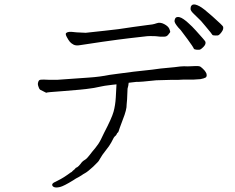

<svg xmlns="http://www.w3.org/2000/svg" viewBox="-20 -797 1040 849"><path d="M887 -683Q868 -707 853 -720Q840 -732 832.5 -740Q825 -748 823 -754Q822 -761 824 -768Q826 -773 831 -776Q836 -778 843 -777Q852 -775 863 -769Q876 -761 886 -753Q901 -741 920 -724Q965 -684 966.5 -679Q968 -674 966.5 -668Q965 -662 959 -654Q953 -646 948 -642.5Q943 -639 933 -640Q921 -640 919 -643Q919 -645 887 -683ZM809 -624Q783 -659 779 -664Q766 -677 760 -686Q754 -694 752 -701Q751 -707 754 -714Q756 -719 761 -721Q767 -723 774 -721Q782 -719 792 -712Q805 -703 814 -694Q829 -681 846 -662Q886 -618 888 -613Q890 -608 888 -602Q886 -596 879 -589Q872 -582 867 -579Q862 -576 850.5 -577Q839 -578 837 -582Q834 -590 809 -624ZM540 -335Q541 -313 523 -268Q506 -223 505 -218Q503 -211 500 -210Q499 -209 498 -208Q497 -206 495 -202Q493 -198 490 -196Q487 -194 483 -188Q480 -181 472 -167Q464 -152 447 -131Q431 -111 424 -98Q417 -84 409 -77Q402 -70 392 -60Q368 -38 357 -32Q346 -26 341 -22Q335 -18 326 -13Q317 -9 304 0Q262 26 245 30Q224 35 215 28Q210 24 211 18Q213 12 225 7Q253 -7 262.5 -13.5Q272 -20 277.5 -23.5Q283 -27 288 -31Q293 -35 296 -36Q299 -38 301 -41Q304 -44 307 -46Q310 -48 312 -51Q314 -55 322 -58Q328 -62 336 -72Q344 -84 355 -90Q365 -96 376 -111Q388 -127 401 -142Q416 -160 426 -180Q436 -201 440 -209Q474 -274 482 -302.5Q490 -331 492 -366Q494 -401 495 -422Q495 -423 495 -424Q486 -423 476 -422Q435 -417 429 -415Q387 -406 380 -406Q350 -401 257 -394Q184 -389 185 -387Q185 -387 184 -387Q159 -399 158 -400Q152 -405 149 -417Q146 -426 149 -434Q151 -442 157 -444Q160 -445 175 -445Q188 -445 201 -444Q222 -444 232 -444Q239 -444 274 -447L373 -454Q420 -457 465 -466Q469 -466 502 -471Q556 -478 571 -480Q675 -491 690 -494Q704 -495 752 -500Q780 -504 794 -504Q808 -503 823 -504Q838 -505 846 -505Q858 -505 861 -504Q867 -503 875 -495Q885 -486 889 -479Q894 -472 894 -465Q894 -457 889 -454Q882 -450 866 -447Q860 -446 835 -445Q823 -445 814 -445Q791 -445 790 -445Q766 -443 742 -444Q684 -443 671 -442Q599 -434 583 -435Q567 -433 549 -431Q548 -418 544 -405Q543 -372 542 -358Q541 -344 540 -335ZM631 -637Q596 -633 552 -628Q509 -623 431.5 -612Q354 -601 335 -597.5Q316 -594 305.5 -599.5Q295 -605 289 -612Q283 -619 275.5 -633Q268 -647 272.5 -651Q277 -655 285.5 -656Q294 -657 318 -654Q352 -652 359 -652Q374 -653 442 -661Q496 -667 503 -668Q534 -673 571 -678Q603 -683 630 -686Q656 -688 672 -694Q688 -700 706 -690.5Q724 -681 729 -669Q734 -657 732 -654Q730 -651 723.5 -643Q717 -635 707 -635Q697 -635 687 -635Q669 -637 668 -637Q640 -638 631 -637Z"/></svg>

Font: ToneOZ-Tsuipita-TC
Style: Tsuipita-TC
Weight: 400
Designer: :Jeffrey Xuan (Chih-Lin Hsuan)  :
Foundry: jeffreyx@gmail.com, cjkFonts.io
Version: Version 0.24071